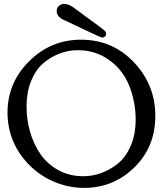

<svg xmlns="http://www.w3.org/2000/svg" viewBox="-20 -919 817 964"><path d="M264.6 -863.3Q264.6 -879.9 275.9 -889.6Q287.1 -899.4 303.7 -899.4Q326.2 -899.4 356.4 -876Q503.9 -768.6 508.8 -761.7Q512.7 -753.9 512.7 -749Q512.7 -740.2 506.8 -735.4Q501 -730.5 493.2 -730.5H492.2Q485.4 -730.5 305.7 -816.4L300.8 -818.4Q296.9 -820.3 294.9 -821.3Q293 -822.3 288.6 -825.2Q284.2 -828.1 281.2 -830.6Q278.3 -833 274.9 -836.4Q271.5 -839.8 269.5 -843.8Q267.6 -847.7 266.1 -852.5Q264.6 -857.4 264.6 -863.3ZM759.8 -336.9Q759.8 -181.6 654.8 -78.6Q549.8 24.4 401.4 24.4Q328.1 24.4 257.8 -3.9Q187.5 -32.2 133.8 -84Q19.5 -194.3 17.6 -352.5Q17.6 -503.9 126.5 -611.8Q235.4 -719.7 386.7 -719.7Q544.9 -719.7 652.3 -606.4Q759.8 -493.2 759.8 -336.9ZM113.3 -383.8Q113.3 -317.4 131.3 -255.9Q149.4 -194.3 183.6 -144.5Q217.8 -94.7 273.4 -64.5Q329.1 -34.2 397.5 -34.2Q443.4 -34.2 487.3 -49.8Q531.2 -65.4 571.3 -97.2Q611.3 -128.9 636.2 -186.5Q661.1 -244.1 661.1 -319.3Q661.1 -398.4 634.3 -474.1Q607.4 -549.8 550.8 -599.6Q474.6 -667 371.1 -667Q323.2 -667 278.3 -649.9Q233.4 -632.8 195.8 -600.1Q158.2 -567.4 135.7 -511.2Q113.3 -455.1 113.3 -383.8Z"/></svg>

Font: Goudy Bookletter 1911
Style: Regular
Weight: 400
Version: Version 2010.07.03